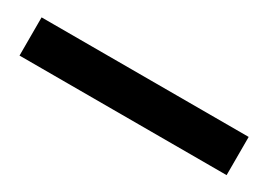

<svg xmlns="http://www.w3.org/2000/svg" viewBox="-15 -148 536 383"><g transform="rotate(30 252.5 44.0)"><path d="M14 88V0H491V88Z"/></g></svg>

Font: Muli ExtraBold
Style: Regular
Weight: 800
Designer: Vernon Adams
Foundry: Vernon Adams
Version: Version 2.000